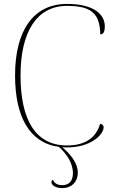

<svg xmlns="http://www.w3.org/2000/svg" viewBox="-20 -744 590 982"><path d="M323 10C445 10 510 -56 510 -93C510 -102 504 -109 492 -111C473 -44 421 0 323 0C161 0 85 -132 85 -358C85 -581 168 -714 323 -714C459 -714 490 -665 493 -568C509 -568 516 -582 516 -610C516 -666 466 -724 323 -724C151 -724 57 -588 57 -358C57 -149 130 -13 281 7C320 42 353 89 353 142C353 180 335 203 298 203C278 203 258 196 251 175C244 179 243 185 243 188C243 203 265 218 298 218C348 218 378 184 378 140C378 85 333 39 299 9C307 10 315 10 323 10Z"/></svg>

Font: Noto Serif Display Thin
Style: Regular
Weight: 100
Designer: Monotype Design Team
Foundry: Monotype Imaging Inc.
Version: Version 2.009